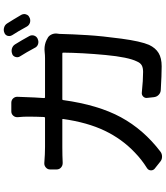

<svg xmlns="http://www.w3.org/2000/svg" viewBox="51 -914 897 1040"><g transform="rotate(-90 500.0 -394.5)"><path d="M824.2 -684.6Q831.1 -671.9 826.7 -658.7Q822.3 -645.5 809.6 -639.6L806.6 -638.7Q793 -632.8 779.3 -637.7Q765.6 -642.6 759.8 -656.2Q736.3 -700.2 713.9 -735.4Q707 -746.1 710.9 -759.3Q714.8 -772.5 726.6 -777.3H727.5Q742.2 -783.2 756.8 -778.8Q771.5 -774.4 779.3 -761.7Q801.8 -725.6 824.2 -684.6ZM488.3 -604.5Q488.3 -599.6 492.2 -599.6H704.1Q720.7 -599.6 738.3 -601.6Q745.1 -602.5 752 -602.5Q780.3 -602.5 803.7 -590.8L810.5 -586.9Q824.2 -581.1 831.5 -566.9Q838.9 -552.7 837.9 -537.1Q836.9 -529.3 835.9 -521.5Q834 -447.3 829.1 -369.1Q824.2 -291 810.1 -186Q795.9 -81.1 776.4 -36.1Q759.8 -1 732.4 15.6Q705.1 32.2 660.2 32.2Q613.3 32.2 531.2 27.3Q516.6 26.4 505.9 16.1Q495.1 5.9 493.2 -9.8L489.3 -45.9Q487.3 -58.6 496.6 -67.9Q505.9 -77.1 519.5 -75.2Q585 -68.4 629.9 -68.4Q652.3 -68.4 665.5 -75.7Q678.7 -83 686.5 -101.6Q710 -148.4 721.7 -272.9Q733.4 -397.5 734.4 -502Q734.4 -505.9 729.5 -505.9H482.4Q477.5 -505.9 477.5 -502Q451.2 -311.5 384.3 -188.5Q317.4 -65.4 198.2 25.4Q186.5 34.2 171.9 34.2Q170.9 34.2 169.9 34.2Q155.3 34.2 143.6 24.4L104.5 -6.8Q96.7 -14.6 96.7 -25.4Q96.7 -39.1 108.4 -46.9Q155.3 -76.2 193.4 -113.3Q266.6 -182.6 311.5 -276.4Q356.4 -370.1 375 -502Q376 -505.9 372.1 -505.9H223.6Q176.8 -505.9 136.7 -503.9Q122.1 -503.9 111.8 -513.2Q101.6 -522.5 101.6 -537.1V-572.3Q101.6 -585.9 112.3 -595.2Q123 -604.5 136.7 -603.5Q184.6 -599.6 223.6 -599.6H380.9Q384.8 -599.6 385.7 -604.5Q387.7 -647.5 387.7 -696.3Q387.7 -716.8 384.8 -747.1Q383.8 -761.7 393.1 -772Q402.3 -782.2 416 -782.2H462.9Q477.5 -782.2 486.8 -772Q496.1 -761.7 495.1 -747.1Q494.1 -721.7 493.2 -698.2Q492.2 -661.1 488.3 -604.5ZM829.1 -777.3Q824.2 -785.2 824.2 -793Q824.2 -796.9 825.2 -801.8Q829.1 -814.5 840.8 -819.3Q849.6 -823.2 857.4 -823.2Q863.3 -823.2 870.1 -821.3Q884.8 -817.4 892.6 -804.7Q915 -769.5 939.5 -727.5Q943.4 -719.7 943.4 -711.9Q943.4 -707 941.4 -702.1Q937.5 -688.5 923.8 -683.6L922.9 -682.6Q916 -679.7 908.2 -679.7Q901.4 -679.7 895.5 -681.6Q881.8 -686.5 875 -699.2Q849.6 -746.1 829.1 -777.3Z"/></g></svg>

Font: Gen Jyuu GothicL Medium
Style: Regular
Weight: 500
Designer: [Source Han Sans]
Ryoko NISHIZUKA  (kana & ideographs); Paul D. Hunt (Latin, Greek & Cyrillic); Wenlong ZHANG  (bopomofo
Version: Version 1.002.20150607